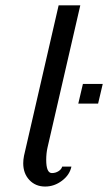

<svg xmlns="http://www.w3.org/2000/svg" viewBox="-20 -680 400 710"><path d="M65.9 0ZM155.8 -134.8Q150.9 -113.3 150.9 -88.9Q150.9 -40 171.9 -40Q185.5 -40 196.5 -47.1Q207.5 -54.2 210 -64H244.1Q237.8 -33.2 209.2 -11.7Q180.7 9.8 147 9.8Q111.3 9.8 88.6 -14.4Q65.9 -38.6 65.9 -76.2Q65.9 -89.4 68.8 -104L196.8 -660.2H276.9ZM269.5 -296.9ZM286.6 -369.6H359.9L342.8 -296.9H269.5Z"/></svg>

Font: Pfennig
Style: Italic
Weight: 500
Italic angle: -13°
Version: Version 20120410 ; ttfautohint (v0.8)